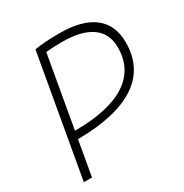

<svg xmlns="http://www.w3.org/2000/svg" viewBox="-164 -830 914 956"><g transform="rotate(-30 293.0 -351.5)"><path d="M44.4 0 166.5 -693.4Q222.2 -703.1 310.1 -703.1Q439.9 -703.1 506.8 -651.1Q573.7 -599.1 573.7 -498.5Q573.7 -352.5 460.4 -277.1Q347.2 -201.7 126.5 -200.2L91.3 0ZM134.3 -244.1H134.8Q328.1 -244.1 427.5 -308.3Q526.9 -372.6 526.9 -497.1Q526.9 -576.7 469 -617.9Q411.1 -659.2 298.8 -659.2Q247.1 -659.2 206.5 -654.8Z"/></g></svg>

Font: Cascadia Mono ExtraLight
Style: Italic
Weight: 200
Italic angle: -10°
Monospace: yes
Designer: Aaron Bell
Foundry: Saja Typeworks
Version: Version 2404.023; ttfautohint (v1.8.4)